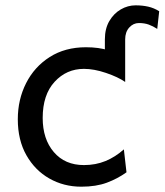

<svg xmlns="http://www.w3.org/2000/svg" viewBox="-20 -684 614 716"><path d="M300.3 -507.8Q349.1 -507.8 384.5 -496.3Q419.9 -484.9 446.8 -466.3V-378.4Q419.9 -397 375.2 -412.1Q330.6 -427.2 293 -427.2Q228 -427.2 183.6 -378.9Q139.2 -330.6 139.2 -244.1Q139.2 -165.5 180.7 -116.9Q222.2 -68.4 293 -68.4Q336.9 -68.4 373.5 -83.5Q410.2 -98.6 441.9 -127L451.7 -41.5Q418.5 -17.6 378.4 -2.7Q338.4 12.2 283.2 12.2Q217.8 12.2 164.1 -18.3Q110.4 -48.8 78.4 -105.2Q46.4 -161.6 46.4 -239.3Q46.4 -313 77.4 -374Q108.4 -435.1 165.5 -471.4Q222.7 -507.8 300.3 -507.8ZM573.7 -642.1 566.4 -576.2Q550.8 -586.4 534.7 -592.3Q518.6 -598.1 498 -598.1Q477.1 -598.1 461.9 -581.3Q446.8 -564.5 446.8 -537.1V-437H371.1V-537.1Q371.1 -577.1 387.7 -605.5Q404.3 -633.8 430.4 -648.9Q456.5 -664.1 485.8 -664.1Q511.2 -664.1 532.7 -659.2Q554.2 -654.3 573.7 -642.1Z"/></svg>

Font: Andika LitF DSA DSG
Style: Regular
Weight: 400
Designer: Victor Gaultney, Annie Olsen, Julie Remington, Don Collingsworth, Eric Hays, Becca Hirsbrunner
Foundry: SIL International
Version: Version 6.200 ; LitF DSA DSG; ttfautohint (v1.8.3.10-c5d8)